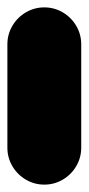

<svg xmlns="http://www.w3.org/2000/svg" viewBox="-20 -500 240 520"><path d="M0 -100H200V-380H0ZM100 -200Q73 -200 50 -186.5Q27 -173 13.5 -150Q0 -127 0 -100Q0 -73 13.5 -50Q27 -27 50 -13.5Q73 0 100 0Q127 0 150 -13.5Q173 -27 186.5 -50Q200 -73 200 -100Q200 -127 186.5 -150Q173 -173 150 -186.5Q127 -200 100 -200ZM100 -480Q73 -480 50 -466.5Q27 -453 13.5 -430Q0 -407 0 -380Q0 -353 13.5 -330Q27 -307 50 -293.5Q73 -280 100 -280Q127 -280 150 -293.5Q173 -307 186.5 -330Q200 -353 200 -380Q200 -407 186.5 -430Q173 -453 150 -466.5Q127 -480 100 -480Z"/></svg>

Font: Wavefont ExtraBold
Style: Regular
Weight: 800
Monospace: yes
Version: Version 3.005;gftools[0.9.33]